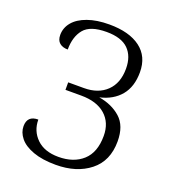

<svg xmlns="http://www.w3.org/2000/svg" viewBox="-134 -827 844 939"><g transform="rotate(20 288.0 -357.5)"><path d="M50 -114Q50 -169 107 -169Q107 -110 147.5 -70.5Q188 -31 261 -31Q340 -31 387.5 -74Q435 -117 435 -203Q435 -272 390 -311.5Q345 -351 264 -351H182V-390H264Q338 -390 381.5 -432Q425 -474 425 -549Q425 -614 388.5 -650Q352 -686 275 -686Q190 -686 157.5 -646.5Q125 -607 125 -540Q98 -540 82 -553.5Q66 -567 66 -595Q66 -632 90.5 -661.5Q115 -691 162.5 -708Q210 -725 275 -725Q379 -725 437 -681.5Q495 -638 495 -556Q495 -481 457 -435Q419 -389 350 -373Q418 -362 463 -322Q508 -282 508 -201Q508 -99 439 -44.5Q370 10 262 10Q192 10 144 -7.5Q96 -25 73 -53.5Q50 -82 50 -114Z"/></g></svg>

Font: Noto Serif Light
Style: Regular
Weight: 300
Designer: Monotype Design Team
Foundry: Monotype Imaging Inc.
Version: Version 1.001